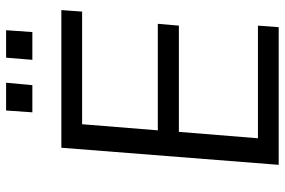

<svg xmlns="http://www.w3.org/2000/svg" viewBox="-172 -761 933 629"><g transform="rotate(-90 294.5 -446.5)"><path d="M202 -644 182 -396H531L525 -327H177L156 -68H525L520 0H69L125 -712H576L571 -644ZM338 -893 330 -807H241L247 -893ZM510 -893 504 -807H413L420 -893Z"/></g></svg>

Font: Muli
Style: Italic
Weight: 400
Italic angle: -4.541°
Designer: Vernon Adams
Foundry: Vernon Adams
Version: Version 2.001